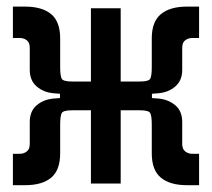

<svg xmlns="http://www.w3.org/2000/svg" viewBox="-20 -542 626 567"><path d="M18.1 4.9V-87.9H39.1Q50.3 -87.9 59.1 -94.7Q67.9 -101.6 67.9 -116.7V-182.1Q67.9 -213.9 88.4 -231.2Q108.9 -248.5 138.7 -251L157.2 -252.4V-265.1L138.7 -266.6Q108.9 -269 88.4 -286.6Q67.9 -304.2 67.9 -335.4V-400.9Q67.9 -416.5 59.1 -423.1Q50.3 -429.7 39.1 -429.7H18.1V-522.5H53.7Q104.5 -522.5 131.1 -500.2Q157.7 -478 157.7 -428.7V-345.7Q157.7 -345.2 157.7 -344.2Q157.7 -318.4 162.1 -309.8Q166.5 -301.3 192.4 -301.3H248.5V-517.6H336.4V-301.3H393.6Q419.4 -301.3 423.8 -309.8Q428.2 -318.4 428.2 -344.2Q428.2 -345.2 428.2 -345.7V-428.7Q428.2 -478 455.1 -500.2Q481.9 -522.5 532.2 -522.5H567.9V-429.7H546.9Q536.1 -429.7 527.1 -423.1Q518.1 -416.5 518.1 -400.9V-335.4Q518.1 -304.2 497.6 -286.6Q477.1 -269 447.3 -266.6L428.7 -265.1V-252.4L447.3 -251Q477.1 -248.5 497.6 -231.2Q518.1 -213.9 518.1 -182.1V-116.7Q518.1 -101.6 527.1 -94.7Q536.1 -87.9 546.9 -87.9H567.9V4.9H532.2Q481.9 4.9 455.1 -17.3Q428.2 -39.6 428.2 -88.9V-171.9Q428.2 -172.4 428.2 -173.3Q428.2 -199.2 423.8 -207.8Q419.4 -216.3 393.6 -216.3H336.4V0H248.5V-216.3H192.4Q166.5 -216.3 162.1 -207.8Q157.7 -199.2 157.7 -173.3Q157.7 -172.4 157.7 -171.9V-88.9Q157.7 -39.6 131.1 -17.3Q104.5 4.9 53.7 4.9Z"/></svg>

Font: CaskaydiaCove NFP
Style: Regular
Weight: 400
Designer: Aaron Bell
Foundry: Saja Typeworks
Version: Version 2111.001; VTT 6.35;Nerd Fonts 3.1.1